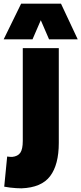

<svg xmlns="http://www.w3.org/2000/svg" viewBox="-75 -809 443 1045"><path d="M245 -31Q245 87 198 149.5Q151 212 42 216Q29 216 13 215Q-3 214 -20 212Q-37 210 -52 207L-36 43Q-28 44 -21.5 44.5Q-15 45 -9 45Q22 42 35.5 22.5Q49 3 49 -42V-547H245ZM-55 -595 40 -789H257L348 -595H192L147 -699L102 -595Z"/></svg>

Font: Georama ExtraCondensed Thin ExtraBold
Style: Regular
Weight: 800
Version: Version 1.001